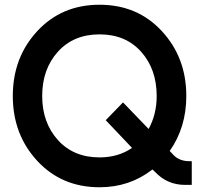

<svg xmlns="http://www.w3.org/2000/svg" viewBox="-20 -780 845 810"><path d="M789 -100V0H761Q685 0 634 -55L623 -65Q527 10 400 10Q240 10 137 -101.5Q34 -213 34 -375Q34 -537 137 -648.5Q240 -760 400 -760Q560 -760 663 -648.5Q766 -537 766 -375Q766 -243 696 -143L713 -125Q738 -100 779 -100ZM400 -116Q479 -116 537 -156L426 -273L499 -348L607 -236Q641 -298 641 -375Q641 -488 575.5 -561.5Q510 -635 400 -635Q290 -635 224 -561.5Q158 -488 158 -375Q158 -263 224 -189.5Q290 -116 400 -116Z"/></svg>

Font: Oakes Grotesk
Style: Bold
Weight: 600
Designer: Samuel Oakes
Foundry: Samuel Oakes
Version: Version 1.000;PS 001.000;hotconv 1.0.88;makeotf.lib2.5.64775